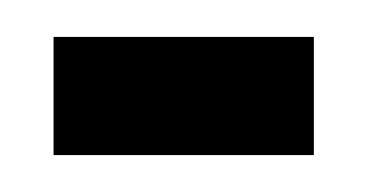

<svg xmlns="http://www.w3.org/2000/svg" viewBox="-20 -318 200 104"><path d="M9 -234V-298H150V-234Z"/></svg>

Font: Bricolage Grotesque 96pt Condensed Light
Style: Regular
Weight: 300
Width: 3
Designer: Mathieu Triay
Foundry: Atelier Triay
Version: Version 1.001; ttfautohint (v1.8.4.7-5d5b);gftools[0.9.33.de